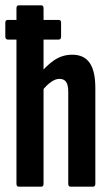

<svg xmlns="http://www.w3.org/2000/svg" viewBox="-21 -703 416 723"><path d="M9 -554Q-1 -554 -1 -565V-618Q-1 -628 9 -628H200Q209 -628 209 -618V-565Q209 -554 200 -554H41ZM245 0Q236 0 236 -11V-357Q236 -383 228 -394.5Q220 -406 203 -406Q188 -406 171.5 -394.5Q155 -383 138 -362L124 -419Q151 -454 182 -475.5Q213 -497 251 -497Q295 -497 316.5 -466.5Q338 -436 338 -371V-11Q338 0 329 0ZM50 0Q41 0 41 -11V-672Q41 -683 50 -683H134Q143 -683 143 -672V-11Q143 0 134 0Z"/></svg>

Font: Sofia Sans Extra Condensed
Style: Bold
Weight: 700
Designer: Botio Nikoltchev, Ani Petrova
Foundry: lettersoup
Version: Version 4.101